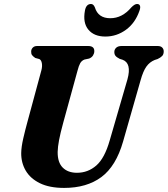

<svg xmlns="http://www.w3.org/2000/svg" viewBox="-20 -931 842 964"><path d="M531 -226.5 620 -533Q642 -613.5 595.5 -631L581 -635.5Q565.5 -643.5 559.8 -650.8Q554 -658 554 -670Q554 -682.5 563.2 -691.2Q572.5 -700 590.5 -700H771.5Q787 -700 794.5 -692.2Q802 -684.5 802 -673Q802 -658 794 -649.8Q786 -641.5 771 -634.5L757 -630Q731 -619.5 714.8 -596.5Q698.5 -573.5 686 -528.5L598 -220.5Q562.5 -96.5 489 -42Q415.5 12.5 302 12.5Q228.5 12.5 180.5 -11Q132.5 -34.5 109.2 -74.2Q86 -114 86.5 -162.5Q87 -194 97 -237Q107 -280 116.5 -314.5L187.5 -577Q193 -597 190.2 -613.2Q187.5 -629.5 177.5 -634.5L157 -640Q145.5 -648 140.8 -654.5Q136 -661 136.5 -672.5Q136.5 -683.5 144.5 -691.8Q152.5 -700 166 -700H422.5Q454 -700 453.5 -674Q453.5 -663 447.2 -652.8Q441 -642.5 427.5 -637L404 -632Q390 -626.5 382.8 -613.8Q375.5 -601 369 -575.5L297.5 -315Q283 -262 276.5 -227.5Q270 -193 269.5 -168Q269 -115.5 295 -89.5Q321 -63.5 366.5 -63.5Q421.5 -63.5 463.5 -100Q505.5 -136.5 531 -226.5ZM533.5 -839.5Q593.5 -839.5 639 -893.5Q656 -911 668 -911Q679.5 -911 682.8 -902Q686 -893 680.5 -878Q659.5 -816 612.8 -781.8Q566 -747.5 509 -747.5Q452.5 -747.5 423.8 -782Q395 -816.5 406.5 -878Q412.5 -911 437 -911Q449.5 -911 456.5 -893.5Q473 -839.5 533.5 -839.5Z"/></svg>

Font: Fraunces 72pt Soft
Style: Bold Italic
Weight: 700
Italic angle: -16°
Version: Version 1.000;[b76b70a41]